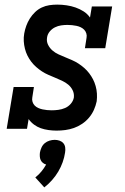

<svg xmlns="http://www.w3.org/2000/svg" viewBox="-20 -558 540 832"><path d="M225 8Q208 8 190 5.5Q172 3 156.5 -2.5Q141 -8 127.5 -18Q114 -28 104 -42L97 0H9L39 -181H127L120 -136Q118 -126 121 -116.5Q124 -107 130.5 -100.5Q137 -94 146 -90Q155 -86 164.5 -84Q174 -82 184 -81Q194 -80 204 -80Q218 -80 233 -82Q248 -84 262 -90Q276 -96 286.5 -108Q297 -120 300 -135Q302 -152 295 -166.5Q288 -181 276 -191Q264 -201 249 -208Q234 -215 219.5 -221Q205 -227 190 -233.5Q175 -240 162 -248.5Q149 -257 137 -267.5Q125 -278 115.5 -290.5Q106 -303 99 -317Q92 -331 88 -347Q84 -363 83 -379.5Q82 -396 85 -413Q88 -430 94 -446.5Q100 -463 109.5 -478Q119 -493 132 -505.5Q145 -518 161 -525.5Q177 -533 194 -535.5Q211 -538 228 -538Q248 -538 268.5 -535Q289 -532 307.5 -525.5Q326 -519 342.5 -508.5Q359 -498 370 -482L378 -530H466L436 -349H348L355 -394Q357 -404 354 -413.5Q351 -423 344.5 -429.5Q338 -436 329.5 -440Q321 -444 311.5 -446Q302 -448 292 -449Q282 -450 272 -450Q259 -450 245 -448Q231 -446 218 -439.5Q205 -433 195.5 -421.5Q186 -410 184 -396Q181 -379 188 -364.5Q195 -350 207 -339.5Q219 -329 233.5 -322.5Q248 -316 262.5 -310Q277 -304 292 -297.5Q307 -291 320 -282.5Q333 -274 345 -263.5Q357 -253 366.5 -240.5Q376 -228 383 -214.5Q390 -201 394.5 -185Q399 -169 400 -152.5Q401 -136 399 -119Q395 -100 387 -82Q379 -64 366 -48.5Q353 -33 336 -21.5Q319 -10 300.5 -3.5Q282 3 263 5.5Q244 8 225 8ZM172 254 133 211Q148 199 159.5 185Q171 171 180 155Q172 153 165.5 147.5Q159 142 156 135Q153 128 152.5 119.5Q152 111 153 103Q155 92 160 81Q165 70 174 62.5Q183 55 194.5 51.5Q206 48 217 48Q228 48 238 51.5Q248 55 254.5 62.5Q261 70 262.5 81Q264 92 262 103Q259 124 251.5 145Q244 166 232.5 185.5Q221 205 205.5 222.5Q190 240 172 254Z"/></svg>

Font: Iosevka Curly Slab SmBdObl
Style: Regular
Weight: 600
Italic angle: -9°
Monospace: yes
Designer: Belleve Invis
Foundry: Belleve Invis
Version: Version 11.0.0; ttfautohint (v1.8.3)